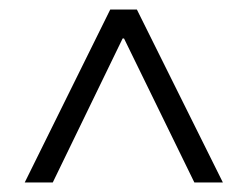

<svg xmlns="http://www.w3.org/2000/svg" viewBox="-20 -693 520 404"><path d="M449 -309 268 -673H212L32 -309H91L238 -612H241L389 -309Z"/></svg>

Font: STIX Two Math
Style: Regular
Weight: 400
Designer: Ross Mills, John Hudson & Paul Hanslow, Tiro Typeworks Ltd; with portions MicroPress Inc., with additions and correction
Foundry: Tiro Typeworks Ltd
Version: Version 2.02 b142